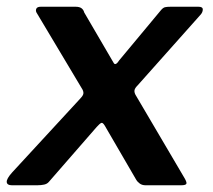

<svg xmlns="http://www.w3.org/2000/svg" viewBox="-37 -550 632 570"><path d="M508 -26Q518 -10 516.5 -5Q515 0 501 0H395Q385 0 378 -5Q371 -10 367 -17L274 -177Q268 -187 263.5 -185Q259 -183 250 -173L108 -10Q103 -4 94 -2Q85 0 74 0H-2Q-16 0 -17 -9.5Q-18 -19 -1 -38L200 -256Q208 -264 210 -270Q212 -276 208 -284L73 -510Q68 -517 70.5 -523.5Q73 -530 84 -530H187Q199 -530 205 -525.5Q211 -521 213 -513L300 -364Q303 -358 307.5 -360.5Q312 -363 317 -371L441 -520Q447 -527 452.5 -528.5Q458 -530 470 -530H552Q565 -530 565 -522Q565 -514 559 -507L372 -297Q364 -289 362.5 -283Q361 -277 365 -269L508 -26Z"/></svg>

Font: Libre Franklin Thin SemiBold
Style: Italic
Weight: 600
Italic angle: -8°
Version: Version 3.000